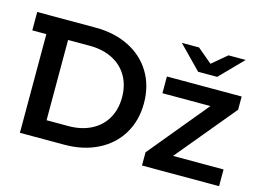

<svg xmlns="http://www.w3.org/2000/svg" viewBox="-98 -926 1515 1109"><g transform="rotate(15 659.0 -372.0)"><path d="M742 -350Q742 -246 694 -166.5Q646 -87 559 -43.5Q472 0 360 0H94V-590H10V-700H360Q472 -700 559 -656.5Q646 -613 694 -533.5Q742 -454 742 -350ZM611 -350Q611 -422 579.5 -476.5Q548 -531 489.5 -560.5Q431 -590 354 -590H224V-110H354Q431 -110 489.5 -139.5Q548 -169 579.5 -223.5Q611 -278 611 -350ZM1285 -100V0H824V-79L1117 -434H830V-534H1277V-455L983 -100ZM1245 -744 1111 -607H997L863 -744H966L1054 -670L1142 -744Z"/></g></svg>

Font: mBank SemiBold
Style: Regular
Weight: 600
Designer: Julieta Ulanovsky
Foundry: Julieta Ulanovsky
Version: Version 7.200